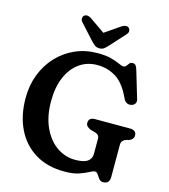

<svg xmlns="http://www.w3.org/2000/svg" viewBox="-132 -1017 1000 1137"><g transform="rotate(15 368.0 -448.5)"><path d="M645.5 -27.5Q645.5 16 607 16Q590.5 16 580.8 3.8Q571 -8.5 563.2 -20.8Q555.5 -33 545 -33Q533.5 -33 512.5 -21.2Q491.5 -9.5 456.8 2.5Q422 14.5 368 14.5Q263.5 14.5 188.8 -31.2Q114 -77 74.2 -158.5Q34.5 -240 34.5 -348.5Q34.5 -426.5 60.5 -493.2Q86.5 -560 133.2 -609.5Q180 -659 242.5 -686.5Q305 -714 377.5 -714Q430.5 -714 463.2 -705Q496 -696 515 -686.8Q534 -677.5 546 -677.5Q555.5 -677.5 561.8 -686Q568 -694.5 574.8 -702.8Q581.5 -711 593.5 -711Q606.5 -711 613 -703Q619.5 -695 625.5 -674.5L674.5 -510Q679 -494.5 671 -483Q663 -471.5 647.5 -469Q617 -464 602 -494.5Q563 -580.5 511.2 -613Q459.5 -645.5 395 -645.5Q333.5 -645.5 286.2 -612Q239 -578.5 212 -516.5Q185 -454.5 185 -369Q185 -275.5 216 -208.2Q247 -141 298.5 -105Q350 -69 411.5 -69Q464 -69 487.5 -85.5Q511 -102 511 -131.5V-223Q511 -238.5 503.8 -246Q496.5 -253.5 483 -257.5L457.5 -264Q443 -270 434.2 -278Q425.5 -286 425.5 -299.5Q425.5 -332.5 465 -332.5H678Q718 -332.5 718 -300Q718 -276.5 691.5 -265.5L673.5 -261Q661 -256.5 653.2 -248.2Q645.5 -240 645.5 -223ZM435 -778.5Q421 -763 409.2 -753.5Q397.5 -744 380 -744Q362 -744 350.2 -753.5Q338.5 -763 324 -778.5L244.5 -866Q233.5 -878 234.5 -889.2Q235.5 -900.5 242 -906.5Q259 -921 287 -903L379.5 -839L472.5 -903Q500.5 -921 517 -906.5Q523.5 -900.5 524.5 -889.2Q525.5 -878 514.5 -866Z"/></g></svg>

Font: Fraunces 72pt SuperSoft SemiBold
Style: Regular
Weight: 600
Version: Version 1.000;[b76b70a41]